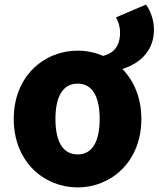

<svg xmlns="http://www.w3.org/2000/svg" viewBox="-20 -804 692 838"><path d="M319 -130C252 -130 222 -190 222 -285C222 -379 252 -439 319 -439C385 -439 415 -379 415 -285C415 -190 385 -130 319 -130ZM319 14C463 14 597 -96 597 -285C597 -378 564 -452 514 -503C592 -527 652 -583 652 -675C652 -718 635 -761 617 -784L486 -728C496 -712 504 -689 504 -662C504 -599 473 -571 430 -560C395 -575 357 -583 319 -583C174 -583 40 -473 40 -285C40 -96 174 14 319 14Z"/></svg>

Font: Noto Sans CJK TC Black
Style: Regular
Weight: 900
Designer: Ryoko NISHIZUKA 西塚涼子 (kana, bopomofo & ideographs); Paul D. Hunt (Latin, Greek & Cyrillic); Sandoll Communications 산돌커뮤니
Foundry: Adobe
Version: Version 2.004;hotconv 1.0.118;makeotfexe 2.5.65603